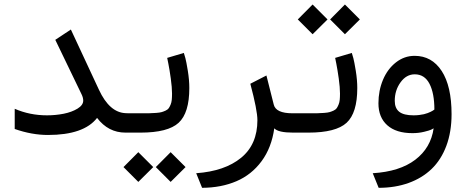

<svg xmlns="http://www.w3.org/2000/svg" viewBox="-20 -603 2121 873"><path d="M565.9 -87.9Q574.7 -87.9 574.7 -52.7V-36.1Q574.7 0 565.9 0H550.8Q472.2 0 421.4 -66.9Q361.3 10.7 198.2 10.7Q124.5 10.7 46.9 -16.6V-108.4Q115.2 -78.6 193.8 -78.6Q232.9 -78.6 269.8 -85.9Q306.6 -93.3 332.5 -109.1Q358.4 -125 358.4 -145.5Q358.4 -159.2 350.6 -174.8L231.4 -421.9L302.2 -468.8L429.7 -195.3Q478 -90.8 552.2 -88.4Z M618.7 0H561.5Q549.8 0 545.9 -8.5Q542 -17.1 542 -36.1V-52.7Q542 -71.8 545.7 -79.8Q549.3 -87.9 560.5 -87.9H620.6Q645.5 -87.9 659.4 -88.1Q673.3 -88.4 689.9 -89.6Q706.5 -90.8 715.1 -93.3Q723.6 -95.7 733.4 -100.3Q743.2 -105 747.3 -111.1Q751.5 -117.2 755.6 -127Q759.8 -136.7 761 -148.9Q762.2 -161.1 762.2 -177.7Q762.2 -205.1 756.6 -245.6Q751 -286.1 745.6 -313L740.2 -339.8L815.9 -362.3Q818.8 -353.5 823 -338.4Q827.1 -323.2 834 -281.2Q840.8 -239.3 840.8 -202.6Q840.8 -89.4 792.2 -44.7Q743.7 0 618.7 0ZM755.9 88.9 823.7 156.7 755.9 224.1 688.5 156.7ZM608.9 88.9 676.8 156.7 608.9 224.1 541.5 156.7Z M1118.2 -222.2 1191.4 -259.8Q1203.1 -215.8 1224.6 -127.9Q1233.9 -87.9 1310.1 -87.9H1329.6Q1338.4 -87.9 1338.4 -52.7V-36.1Q1338.4 0 1329.6 0H1312.5Q1245.1 0 1227.1 -19.5Q1214.8 68.4 1169.4 129.9Q1124 191.4 1055.2 220.9Q986.3 250.5 898.9 251L872.1 184.6Q1002 175.3 1076.2 114.5Q1150.4 53.7 1150.4 -56.6Q1150.4 -101.6 1118.2 -222.2Z M1382.3 0H1325.2Q1313.5 0 1309.6 -8.5Q1305.7 -17.1 1305.7 -36.1V-52.7Q1305.7 -71.8 1309.3 -79.8Q1313 -87.9 1324.2 -87.9H1384.3Q1409.2 -87.9 1423.1 -88.1Q1437 -88.4 1453.6 -89.6Q1470.2 -90.8 1478.8 -93.3Q1487.3 -95.7 1497.1 -100.3Q1506.8 -105 1511 -111.1Q1515.1 -117.2 1519.3 -127Q1523.4 -136.7 1524.7 -148.9Q1525.9 -161.1 1525.9 -177.7Q1525.9 -205.1 1520.3 -245.6Q1514.6 -286.1 1509.3 -313L1503.9 -339.8L1579.6 -362.3Q1582.5 -353.5 1586.7 -338.4Q1590.8 -323.2 1597.7 -281.2Q1604.5 -239.3 1604.5 -202.6Q1604.5 -89.4 1555.9 -44.7Q1507.3 0 1382.3 0ZM1548.3 -582.5 1616.2 -514.6 1548.3 -447.3 1481 -514.6ZM1401.4 -582.5 1469.2 -514.6 1401.4 -447.3 1334 -514.6Z M1865.7 -265.1Q1827.6 -265.1 1801.3 -228.8Q1774.9 -192.4 1774.9 -144.5Q1774.9 -110.8 1795.4 -94.7Q1815.9 -78.6 1860.4 -78.6Q1873.5 -78.6 1886 -80.1Q1898.4 -81.5 1907.5 -83.7Q1916.5 -85.9 1924.6 -88.9Q1932.6 -91.8 1938.2 -94.7Q1943.8 -97.7 1947.8 -99.9Q1951.7 -102.1 1953.1 -103.5L1955.1 -105Q1955.1 -178.7 1932.9 -221.9Q1910.6 -265.1 1865.7 -265.1ZM1865.2 -349.1Q1943.4 -349.1 1988.3 -280.3Q2033.2 -211.4 2033.2 -84Q2033.2 -3.4 2009.5 60.1Q1985.8 123.5 1942.4 165.3Q1898.9 207 1837.6 229Q1776.4 251 1701.7 251L1674.8 184.6Q1797.4 177.2 1868.2 123.3Q1939 69.3 1951.7 -19.5Q1947.8 -17.1 1940.4 -13.4Q1933.1 -9.8 1908.2 -3.7Q1883.3 2.4 1855.5 2.4Q1781.2 2.4 1741 -33.4Q1700.7 -69.3 1700.7 -133.3Q1700.7 -190.9 1721.4 -240.2Q1742.2 -289.6 1780.3 -319.3Q1818.4 -349.1 1865.2 -349.1Z"/></svg>

Font: Samim FD
Style: FD
Weight: 400
Foundry: DejaVu fonts team - Redesigned by Saber Rastikerdar
Version: Version 4.0.5